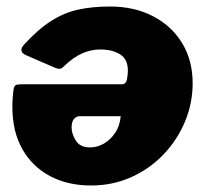

<svg xmlns="http://www.w3.org/2000/svg" viewBox="-20 -560 630 590"><path d="M318 -540Q393 -540 450.5 -510Q508 -480 540 -427Q572 -374 572 -304Q572 -243 548.5 -186.5Q525 -130 482.5 -85.5Q440 -41 383 -15.5Q326 10 260 10Q188 10 133.5 -19Q79 -48 48.5 -102Q18 -156 18 -232Q18 -246 19 -259.5Q20 -273 22 -287Q24 -296 28.5 -298.5Q33 -301 46 -301H355Q367 -301 370 -316Q373 -331 373 -343Q373 -378 349 -393Q325 -408 288 -408Q260 -408 232.5 -396Q205 -384 174 -354Q168 -348 161.5 -348.5Q155 -349 146 -353L61 -390Q35 -401 53 -422Q97 -470 137 -495.5Q177 -521 220.5 -530.5Q264 -540 318 -540ZM225 -203Q215 -203 207.5 -194.5Q200 -186 200 -168Q200 -149 213 -128Q226 -107 257 -107Q278 -107 298 -118Q318 -129 333 -150.5Q348 -172 351 -203Z"/></svg>

Font: Libre Franklin Black
Style: Italic
Weight: 900
Italic angle: -8°
Designer: Pablo Impallari, Rodrigo Fuenzalida, Nhung Nguyen
Foundry: Impallari Type
Version: Version 3.000